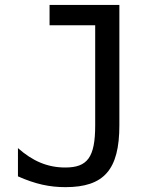

<svg xmlns="http://www.w3.org/2000/svg" viewBox="-20 -749 642 783"><path d="M247.1 14.2C403.8 14.2 466.8 -56.6 466.8 -237.8V-729H182.1V-646H368.2V-237.8C368.2 -106.9 336.4 -65.9 246.1 -65.9C173.3 -65.9 112.8 -92.3 53.2 -145V-29.8C125 2 182.1 14.2 247.1 14.2Z"/></svg>

Font: Hack
Style: Regular
Weight: 400
Monospace: yes
Designer: Christopher Simpkins
Foundry: Christopher Simpkins
Version: Version 2.010